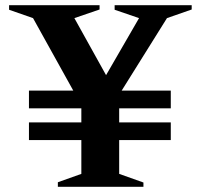

<svg xmlns="http://www.w3.org/2000/svg" viewBox="-20 -722 776 744"><path d="M204.2 1.8V-15.8L295.2 -48.2V-179.2H92.2V-247.8H295.2V-302.2H92.2V-370.8H264L108 -651.8L15.2 -684.2V-701.8H365.8V-685.2L268.2 -651.8L391 -430.8L518.8 -651.8L424.2 -684.2V-701.8H722.8V-685.2L627 -651.8L451.4 -370.8H641.8V-302.2H441.8V-247.8H641.8V-179.2H441.8V-48.2L535.8 -14.8V1.8Z"/></svg>

Font: Wittgenstein
Style: Italic
Weight: 400
Italic angle: -11°
Designer: Jörg Drees
Foundry: Jörg Drees
Version: Version 1.500